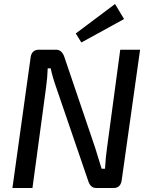

<svg xmlns="http://www.w3.org/2000/svg" viewBox="-20 -938 746 958"><path d="M599 -843 386 -726 358 -771 554 -918ZM679 -690 587 -37Q581 0 547 0H460Q432 0 421 -33L260 -503Q241 -557 233 -597H218Q217 -555 210 -503L142 0H42L133 -653Q139 -690 175 -690H260Q287 -690 300 -657L455 -200Q486 -101 487 -96H504Q507 -153 514 -200L580 -690Z"/></svg>

Font: Exo 2.0 Medium
Style: Italic
Weight: 500
Italic angle: -8°
Designer: Natanael Gama
Version: Version 1.001;PS 001.001;hotconv 1.0.70;makeotf.lib2.5.58329